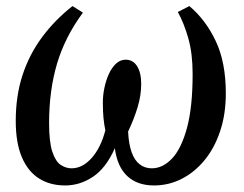

<svg xmlns="http://www.w3.org/2000/svg" viewBox="-20 -584 783 616"><path d="M189 11Q140.5 11 105 -11.5Q69.5 -34 50 -80Q30.5 -126 30.5 -196.5Q30.5 -276 52.2 -342.8Q74 -409.5 115 -464.8Q156 -520 212.5 -564.5L246 -543.5Q188.5 -465.5 163 -379.8Q137.5 -294 137.5 -189Q137.5 -128 148 -96.8Q158.5 -65.5 175 -54.8Q191.5 -44 209.5 -44Q244.5 -44 274 -77Q303.5 -110 318 -166Q314 -184.5 312 -205.5Q310 -226.5 310 -255.5Q310 -278.5 315 -302.2Q320 -326 329.2 -346.5Q338.5 -367 352.2 -379.8Q366 -392.5 383 -392.5Q406.5 -392.5 419.8 -371.8Q433 -351 433 -314.5Q433 -278 421.5 -240Q410 -202 391 -162Q393 -121 402.5 -95Q412 -69 428.5 -56.5Q445 -44 467 -44Q502 -44 531.8 -75.2Q561.5 -106.5 579.8 -173.2Q598 -240 598 -346.5Q598 -412.5 584.2 -461Q570.5 -509.5 550.5 -545.5L587.5 -564.5Q640 -520.5 672.2 -452.2Q704.5 -384 704.5 -284.5Q704.5 -217.5 686.2 -163Q668 -108.5 636 -69.8Q604 -31 562.5 -10Q521 11 474 11Q420.5 11 388.2 -19.2Q356 -49.5 348.5 -108.5Q320 -44.5 278.2 -16.8Q236.5 11 189 11Z"/></svg>

Font: Merriweather 36pt
Style: Italic
Weight: 400
Italic angle: -7.8°
Version: Version 2.101